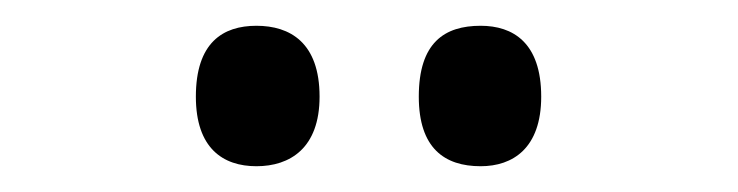

<svg xmlns="http://www.w3.org/2000/svg" viewBox="-20 -764 573 149"><path d="M353 -635C378 -635 400 -649 400 -689C400 -731 378 -744 353 -744C325 -744 305 -731 305 -689C305 -649 325 -635 353 -635ZM179 -635C205 -635 228 -649 228 -689C228 -731 205 -744 179 -744C153 -744 132 -731 132 -689C132 -649 153 -635 179 -635Z"/></svg>

Font: Noto Serif Bengali SemiCondensed
Style: Regular
Weight: 400
Width: 4
Designer: Juan Bruce, Universal Thirst, Indian Type Foundry and the Monotype Design Team.
Foundry: Monotype Imaging Inc.
Version: Version 2.003